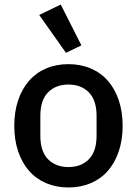

<svg xmlns="http://www.w3.org/2000/svg" viewBox="-20 -815 604 847"><path d="M282 12Q228 12 183.5 -7Q139 -26 108 -61.5Q77 -97 60 -147.5Q43 -198 43 -260Q43 -322 60 -372.5Q77 -423 108 -458.5Q139 -494 183.5 -513Q228 -532 282 -532Q336 -532 380.5 -513Q425 -494 456 -458.5Q487 -423 504 -372.5Q521 -322 521 -260Q521 -198 504 -147.5Q487 -97 456 -61.5Q425 -26 380.5 -7Q336 12 282 12ZM282 -78Q338 -78 372 -112.5Q406 -147 406 -216V-304Q406 -373 372 -407.5Q338 -442 282 -442Q226 -442 192 -407.5Q158 -373 158 -304V-216Q158 -147 192 -112.5Q226 -78 282 -78ZM153 -749 248 -795 339 -615 271 -582Z"/></svg>

Font: IBM Plex Sans Thai Looped Medium
Style: Regular
Weight: 500
Designer: Mike Abbink, Paul van der Laan, Pieter van Rosmalen, Ben Mitchell, Mark Frömberg
Foundry: Bold Monday
Version: Version 1.1